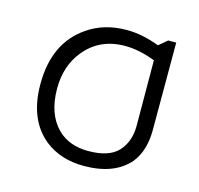

<svg xmlns="http://www.w3.org/2000/svg" viewBox="-79 -563 680 655"><g transform="rotate(15 261.0 -235.0)"><path d="M466 -479V-170Q466 -97 430 -52Q377 9 270 9Q188 9 132 -35Q55 -97 55 -223Q55 -368 154 -436Q212 -477 293 -477Q347 -477 408 -454L438 -479ZM408 -401Q351 -423 301 -423Q211 -423 158 -357Q114 -303 114 -223Q114 -133 163 -84Q204 -44 271 -44Q345 -44 377 -79Q409 -114 409 -170Z"/></g></svg>

Font: Almarai Light
Style: Regular
Weight: 300
Designer: Boutros International 2019
Foundry: Created by Boutros International 2019
Version: Version 1.10